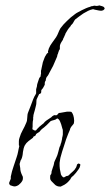

<svg xmlns="http://www.w3.org/2000/svg" viewBox="-20 -684 408 712"><path d="M205 8Q201 8 197.5 7.5Q194 7 190 5Q187 4 184 1L178 -5Q174 -9 171.5 -11.5Q169 -14 167 -18Q166 -19 166 -26Q166 -34 167 -35Q170 -38 170 -39Q170 -41 171 -42V-45Q171 -49 173 -53.5Q175 -58 176 -63Q178 -67 178.5 -70Q179 -73 180 -76Q180 -79 181 -82Q182 -85 183 -87L189 -100Q191 -104 192 -107Q193 -110 194 -113L197 -124L200 -136Q202 -142 204 -145Q204 -147 205 -150Q206 -153 207 -155L210 -168Q210 -173 212 -179Q213 -182 213 -185Q213 -188 213 -191Q213 -195 213 -199.5Q213 -204 211 -208Q209 -216 207 -222.5Q205 -229 203 -233Q202 -235 201 -237Q200 -239 199 -240Q197 -243 192 -245Q187 -240 181 -239Q177 -238 173.5 -237Q170 -236 168 -235L154 -221L145 -213Q143 -211 140 -209Q137 -207 135 -205L131 -201Q130 -199 127 -196Q124 -193 121 -192Q119 -191 117.5 -189.5Q116 -188 114 -187Q113 -186 113 -184Q113 -183 112 -182L108 -179Q106 -179 104 -177Q103 -175 102.5 -174Q102 -173 102 -173L86 -161Q77 -154 72 -145Q67 -135 65 -120Q64 -104 59 -93Q56 -90 55 -84Q52 -76 53 -72Q54 -70 54 -67Q54 -64 55 -61Q55 -57 55.5 -54Q56 -51 57 -47Q59 -40 63 -32Q65 -30 65 -24Q65 -18 63 -14Q58 -5 49 2Q37 10 27 6Q21 4 21 4Q19 4 17 2Q12 -3 15 -9L20 -21V-29Q22 -39 24.5 -48.5Q27 -58 30 -66Q36 -83 42 -102Q44 -107 45 -112Q46 -117 47 -121Q48 -126 49 -131Q50 -136 51 -140Q52 -141 51 -144Q50 -144 50 -147V-160Q50 -166 52 -172Q57 -189 64 -201Q68 -208 71 -214.5Q74 -221 77 -228Q79 -232 80 -237Q81 -242 81 -247Q81 -260 85 -269L94 -292L103 -316Q104 -319 108 -327Q112 -333 114 -338V-353L117 -364Q117 -369 119 -375L125 -393Q126 -395 127 -396.5Q128 -398 129 -399Q131 -399 131 -406Q133 -412 132 -415Q132 -417 132 -420Q132 -423 133 -425Q134 -430 135 -435Q136 -440 137 -444Q138 -453 143 -464Q144 -467 145 -469.5Q146 -472 147 -474L153 -484L156 -487Q157 -487 159 -489Q158 -490 158 -491V-494Q159 -496 159.5 -498.5Q160 -501 161 -504Q166 -516 173 -525L188 -546Q193 -554 196 -562Q199 -570 204 -579Q215 -594 228 -606Q243 -621 256 -630Q262 -635 269 -638.5Q276 -642 283 -646Q291 -650 299 -653.5Q307 -657 315 -659Q317 -661 320 -661Q324 -661 325 -662Q330 -664 337 -662Q341 -662 343.5 -662.5Q346 -663 348 -664L359 -661Q366 -659 367 -655Q368 -654 368 -651Q365 -648 365 -648Q364 -646 362 -646Q358 -643 347 -645Q337 -647 332 -648Q326 -650 325 -650Q315 -648 306 -643.5Q297 -639 289 -634Q281 -629 273.5 -623Q266 -617 259 -612Q258 -611 256 -608Q254 -605 252 -601Q251 -598 247 -594Q243 -591 241 -586Q239 -584 236.5 -581Q234 -578 232 -575Q230 -571 227.5 -567.5Q225 -564 223 -560Q222 -558 221.5 -555.5Q221 -553 219 -551Q219 -548 215 -542Q214 -536 209 -530Q205 -524 203 -518Q202 -515 202 -510V-502Q200 -498 199 -497Q198 -496 198 -494.5Q198 -493 197 -492Q196 -490 195.5 -487Q195 -484 193 -481Q193 -478 192 -475Q191 -472 190 -470L177 -440L162 -412Q161 -409 157 -403Q153 -399 151 -394Q151 -391 150 -390V-386Q147 -383 147 -380Q145 -376 146 -374Q147 -372 145 -368Q143 -364 140.5 -359.5Q138 -355 134 -351Q132 -347 133 -344Q133 -340 131 -338Q129 -336 128 -336Q128 -336 127 -336Q126 -336 125 -335L116 -316Q115 -313 115 -307Q115 -302 114.5 -298Q114 -294 113 -291L109 -275Q108 -271 106.5 -266.5Q105 -262 104 -257Q104 -252 103 -249V-241Q102 -237 101.5 -233Q101 -229 101 -224Q101 -219 101 -214.5Q101 -210 100 -205Q102 -204 103 -203Q104 -202 105 -202Q105 -200 113 -200Q115 -203 118.5 -206.5Q122 -210 126 -214Q131 -218 135 -221.5Q139 -225 142 -227Q145 -230 146 -232Q150 -236 152 -237L170 -249L174 -253Q175 -254 179 -256Q180 -257 183 -257Q185 -257 187 -256.5Q189 -256 190 -257L194 -260Q195 -262 198 -265Q200 -265 203.5 -265.5Q207 -266 212 -267L229 -270H234Q236 -270 239 -270Q242 -270 245 -269L249 -263Q252 -258 254 -247Q256 -235 254 -227Q253 -224 250 -221Q246 -217 245 -215Q240 -209 239 -202L233 -188Q229 -178 225 -167Q221 -156 218 -145Q214 -134 210.5 -122Q207 -110 204 -99Q203 -95 202.5 -90Q202 -85 201 -80Q201 -74 201 -68Q201 -62 202 -57Q203 -52 204 -47Q205 -42 206 -37Q211 -27 217 -26L226 -31Q232 -31 236 -35L241 -40L251 -49Q253 -51 255.5 -53.5Q258 -56 260 -60Q262 -62 263 -65Q264 -68 265 -71Q265 -76 273 -78Q273 -76 276 -76L278 -74Q278 -70 275 -62Q273 -58 270.5 -55Q268 -52 266 -49Q264 -46 261.5 -43Q259 -40 257 -38Q252 -32 249 -30Q246 -28 244 -25Q243 -23 242 -21.5Q241 -20 240 -18Q238 -15 232 -9Q227 -4 219 1Q212 5 205 8Z"/></svg>

Font: Estonia
Style: Regular
Weight: 400
Designer: Robert E. Leuschke
Foundry: Robert E. Leuschke
Version: Version 1.014; ttfautohint (v1.8.3)